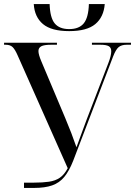

<svg xmlns="http://www.w3.org/2000/svg" viewBox="-20 -924 664 944"><path d="M320 -771Q233 -771 191.5 -805.5Q150 -840 146 -904H224Q226 -837 249 -809Q272 -781 320 -781Q369 -781 392 -809.5Q415 -838 417 -904H495Q490 -840 448.5 -805.5Q407 -771 320 -771ZM98 0V-26H146Q189 -26 220.5 -30.5Q252 -35 274 -50Q296 -65 313 -97L67 -651Q54 -681 42 -692.5Q30 -704 8 -704H0V-714H260V-704H231Q197 -704 183 -696.5Q169 -689 169 -673Q169 -656 183 -623L301 -343Q317 -305 330.5 -270Q344 -235 356 -200Q368 -233 380.5 -267Q393 -301 406 -336L512 -612Q527 -650 527 -672Q527 -690 514.5 -697Q502 -704 473 -704H432V-714H624V-704H603Q577 -704 563 -692Q549 -680 536 -646L340 -134Q320 -83 296 -54Q272 -25 236.5 -12.5Q201 0 147 0Z"/></svg>

Font: Noto Serif Display SemiCondensed
Style: Regular
Weight: 400
Width: 4
Designer: Monotype Design Team
Foundry: Monotype Imaging Inc.
Version: Version 2.009